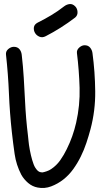

<svg xmlns="http://www.w3.org/2000/svg" viewBox="-20 -924 523 954"><path d="M39.1 -265.6Q28.3 -363.3 24.4 -459.5Q20.5 -555.7 9.8 -652.3Q7.8 -668.9 21 -680.2Q34.2 -691.4 48.8 -691.4Q66.4 -691.4 76.2 -680.2Q85.9 -668.9 87.9 -652.3Q94.7 -593.8 98.1 -536.6Q101.6 -479.5 104.5 -420.9Q108.4 -335.9 119.1 -249Q120.1 -238.3 121.6 -224.6Q123 -210.9 124 -204.1Q126 -190.4 128.4 -177.7Q130.9 -165 133.8 -152.3Q139.6 -127.9 147 -107.9Q154.3 -87.9 168.9 -74.2L177.7 -69.3Q185.5 -67.4 191.4 -67.4Q198.2 -68.4 211.4 -72.8Q224.6 -77.1 234.4 -84Q260.7 -101.6 279.3 -127.9Q297.9 -154.3 311.5 -182.6Q327.1 -213.9 338.9 -247.1Q350.6 -280.3 358.4 -314.5Q377.9 -400.4 375.5 -487.3Q373 -574.2 362.3 -660.2Q360.4 -675.8 373.5 -687.5Q386.7 -699.2 400.4 -699.2Q418 -699.2 427.7 -687.5Q437.5 -675.8 439.5 -660.2Q452.1 -566.4 453.1 -470.2Q454.1 -374 429.7 -282.2Q420.9 -249 409.2 -213.9Q397.5 -178.7 381.3 -146Q365.2 -113.3 343.8 -83.5Q322.3 -53.7 294.9 -32.2Q267.6 -10.7 234.4 2Q201.2 14.6 167 7.8Q140.6 2.9 119.6 -15.1Q98.6 -33.2 85.9 -55.7Q60.5 -104.5 52.7 -158.7Q44.9 -212.9 39.1 -265.6ZM298.8 -892.6Q311.5 -902.3 326.2 -903.8Q340.8 -905.3 353.5 -892.6Q364.3 -881.8 365.2 -864.7Q366.2 -847.7 353.5 -836.9Q283.2 -783.2 207 -744.1Q190.4 -735.4 175.8 -741.7Q161.1 -748 153.8 -760.7Q146.5 -773.4 148.4 -788.1Q150.4 -802.7 167 -811.5Q202.1 -829.1 234.9 -848.6Q267.6 -868.2 298.8 -892.6Z"/></svg>

Font: Schoolbell
Style: Regular
Weight: 400
Designer: Font Diner, Inc
Foundry: Font Diner, Inc
Version: Version 1.000